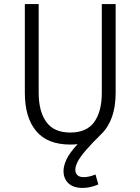

<svg xmlns="http://www.w3.org/2000/svg" viewBox="-20 -700 690 943"><path d="M463 206Q423 223 386 223Q340 223 316 200Q292 177 292 140Q292 115 306 84Q320 53 361 8Q353 9 344 9.5Q335 10 325 10Q213 10 157.5 -56.5Q102 -123 102 -244V-680H170V-244Q170 -153 207.5 -101Q245 -49 325 -49Q406 -49 443 -101Q480 -153 480 -244V-680H548V-244Q548 -111 478 -42Q428 7 400 40Q372 73 361 95Q350 117 350 134Q350 150 360 160Q370 170 392 170Q417 170 449 157Z"/></svg>

Font: Inria Sans Light
Style: Regular
Weight: 300
Designer: Black Foundry Team
Foundry: Black Foundry
Version: Version 1.2; ttfautohint (v1.8.3)